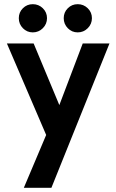

<svg xmlns="http://www.w3.org/2000/svg" viewBox="-20 -649 557 919"><path d="M94 250 201 -3 13 -441H141L264 -146L376 -441H504L226 250ZM352 -494Q324 -494 304.5 -514Q285 -534 285 -562Q285 -590 304.5 -609.5Q324 -629 352 -629Q380 -629 400 -609.5Q420 -590 420 -562Q420 -534 400 -514Q380 -494 352 -494ZM137 -494Q109 -494 89.5 -514Q70 -534 70 -562Q70 -590 89.5 -609.5Q109 -629 137 -629Q165 -629 185 -609.5Q205 -590 205 -562Q205 -534 185 -514Q165 -494 137 -494Z"/></svg>

Font: Teachers SemiBold
Style: Regular
Weight: 600
Version: Version 1.001